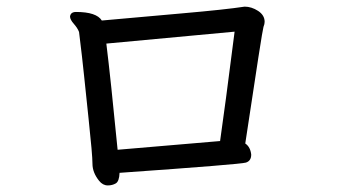

<svg xmlns="http://www.w3.org/2000/svg" viewBox="-20 -608 1040 581"><path d="M335.9 -154.8 646 -181.2Q660.2 -278.8 689.9 -512.2L301.8 -476.1Q314.9 -370.1 335.9 -154.8ZM306.2 -46.9Q291 -46.9 279.8 -61Q259.8 -85.9 259.8 -112.5Q259.8 -139.2 248 -249Q240.2 -321.8 234.6 -377Q229 -432.1 219.2 -511.2Q214.8 -522.9 203.4 -535.9Q191.9 -548.8 191.9 -558.1Q193.8 -571.8 210 -571.8Q272 -571.8 288.1 -545.9Q313 -547.9 356.4 -552Q399.9 -556.2 531.5 -567.6Q663.1 -579.1 720.2 -587.9Q741.2 -587.9 761 -575Q780.8 -562 780.8 -542Q780.8 -535.2 777.3 -526.6Q773.9 -518.1 722.2 -173.8Q737.8 -163.1 740.2 -140.1Q740.2 -121.1 724.1 -116Q708 -110.8 341.8 -85Q340.8 -59.1 330.3 -53Q319.8 -46.9 306.2 -46.9Z"/></svg>

Font: LXGW WenKai Mono GB Screen
Style: Regular
Weight: 400
Monospace: yes
Designer: LXGW / Fontworks Inc.
Foundry: LXGW / Fontworks Inc.
Version: Version 1.510;January 18,2025